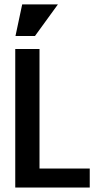

<svg xmlns="http://www.w3.org/2000/svg" viewBox="-20 -846 478 866"><path d="M48.8 -625H158.2V-85.9H384.8V0H48.8ZM241.2 -826.2 137.7 -683.6H49.8L80.1 -826.2Z"/></svg>

Font: Sudo
Style: Bold
Weight: 700
Monospace: yes
Designer: Jens Kutilek
Foundry: Jens Kutilek
Version: Version 0.040